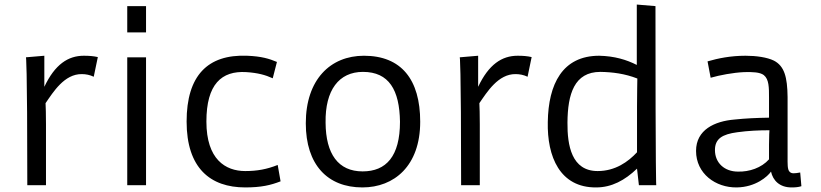

<svg xmlns="http://www.w3.org/2000/svg" viewBox="-20 -818 3625 848"><path d="M183.1 0V-268.6C183.1 -319.8 182.1 -337.9 181.2 -362.3C214.8 -411.1 264.2 -491.7 341.3 -490.7C358.9 -490.7 377 -487.3 394 -479L412.1 -565.9C393.1 -570.3 373.5 -571.8 350.1 -571.8C280.8 -571.8 222.7 -533.7 175.8 -434.6V-571.8L94.7 -564.9C94.7 -564.9 100.6 -554.2 100.6 0Z M542 -674.8H625V-791H542ZM542 0H625V-564.9H542Z M804.2 -281.2C804.2 -75.7 908.7 9.8 1063 9.8C1133.3 9.8 1175.3 0 1219.2 -17.1L1206.5 -89.4C1158.2 -70.3 1115.7 -62.5 1063 -62.5C975.6 -62.5 891.6 -114.3 891.6 -281.2C891.6 -446.3 958.5 -506.3 1067.9 -499.5C1118.7 -496.1 1151.4 -487.3 1184.6 -472.2L1203.1 -544.4C1169.4 -558.6 1135.3 -569.3 1071.3 -571.8C897 -578.6 804.2 -483.9 804.2 -281.2Z M1330.6 -273.4C1330.6 -90.3 1426.8 9.8 1580.6 9.8C1720.7 9.8 1835.9 -85 1835.9 -280.3C1835.9 -466.8 1752.4 -571.8 1587.4 -571.8C1439.5 -571.8 1330.6 -466.8 1330.6 -273.4ZM1418 -275.9C1415.5 -420.4 1477.1 -500.5 1583 -500.5C1698.2 -500.5 1744.6 -420.4 1746.6 -280.3C1746.6 -127.4 1685.5 -61 1581.5 -61C1474.1 -61 1418.9 -137.7 1418 -275.9Z M2099.1 0V-268.6C2099.1 -319.8 2098.1 -337.9 2097.2 -362.3C2130.9 -411.1 2180.2 -491.7 2257.3 -490.7C2274.9 -490.7 2293 -487.3 2310.1 -479L2328.1 -565.9C2309.1 -570.3 2289.6 -571.8 2266.1 -571.8C2196.8 -571.8 2138.7 -533.7 2091.8 -434.6V-571.8L2010.7 -564.9C2010.7 -564.9 2016.6 -554.2 2016.6 0Z M2613.3 9.8C2681.2 9.8 2739.7 -21.5 2793.5 -73.2L2801.8 0H2878.4C2878.4 0 2875 -11.2 2875 -791L2792.5 -797.9V-531.2C2747.1 -554.2 2694.3 -570.3 2626.5 -571.8C2463.9 -571.8 2401.9 -446.3 2399.4 -279.3C2396 -126.5 2452.6 11.2 2613.3 9.8ZM2619.6 -62.5C2504.4 -62.5 2485.4 -175.8 2486.3 -276.9C2487.3 -402.3 2516.1 -500.5 2631.8 -500.5C2686.5 -499.5 2739.7 -492.7 2794.9 -471.2C2794.9 -471.2 2793.5 -390.1 2793.5 -349.1V-145.5C2754.4 -103.5 2697.8 -62.5 2619.6 -62.5Z M3054.2 -151.4C3054.2 -50.8 3141.1 11.2 3233.9 9.8C3317.4 8.8 3370.6 -38.6 3385.3 -60.1C3393.6 -21.5 3422.9 9.8 3475.6 9.8C3492.7 9.8 3505.9 8.8 3519.5 4.4L3514.2 -56.2C3489.3 -51.8 3475.6 -49.8 3466.8 -60.1C3457.5 -70.3 3458.5 -93.8 3458.5 -126.5V-389.2C3457.5 -478 3444.3 -526.4 3397.9 -550.3C3368.2 -564.9 3320.3 -571.8 3272.9 -571.8C3207 -571.8 3151.4 -560.5 3105 -546.9L3118.7 -474.6C3159.7 -486.3 3216.8 -497.1 3266.6 -499.5C3302.7 -500.5 3336.4 -499.5 3353.5 -486.3C3376.5 -467.8 3376.5 -431.6 3376.5 -386.2V-298.3C3321.8 -297.4 3274.4 -295.4 3223.6 -290C3136.7 -282.7 3054.2 -245.1 3054.2 -151.4ZM3137.7 -155.3C3137.7 -205.6 3170.4 -225.1 3236.3 -233.9C3284.7 -240.7 3333 -242.7 3378.4 -242.7C3378.4 -242.7 3376.5 -219.2 3376.5 -178.7V-114.3C3343.3 -76.7 3289.1 -58.6 3239.3 -60.1C3180.2 -60.1 3137.7 -98.1 3137.7 -155.3Z"/></svg>

Font: Duru Sans
Style: Regular
Weight: 400
Designer: Onur Yazıcıgil
Foundry: Onur Yazıcıgil
Version: Version 1.002